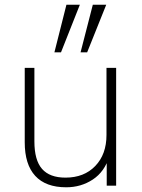

<svg xmlns="http://www.w3.org/2000/svg" viewBox="-20 -788 601 815"><path d="M261 7Q174 7 129.5 -41.5Q85 -90 85 -184V-500H126V-188Q126 -108 158.5 -71Q191 -34 258 -34Q337 -34 384.5 -83.5Q432 -133 432 -215V-500H473V0H433V-113L444 -124Q424 -59 374 -26Q324 7 261 7ZM239 -566H211L262 -768H319ZM350 -566H322L374 -768H431Z"/></svg>

Font: Muli ExtraLight
Style: Regular
Weight: 250
Designer: Vernon Adams
Foundry: Vernon Adams
Version: Version 2.100; ttfautohint (v1.8.1.43-b0c9)